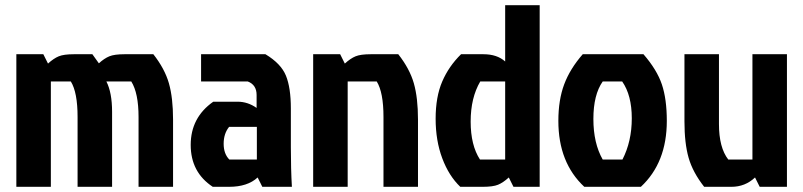

<svg xmlns="http://www.w3.org/2000/svg" viewBox="-20 -720 3096 740"><path d="M265 -511H336L361 -476Q382 -495 401.5 -503Q421 -511 460 -511H571Q615 -455 631 -399Q647 -343 647 -259V0H514V-269Q514 -361 486 -406H390Q412 -363 412 -289V0H279V-269Q279 -364 253 -406H176V0H43V-511H147L165 -475Q187 -495 206.5 -503Q226 -511 265 -511Z M970 -231H863Q842 -205 842 -166Q842 -127 864 -105H970ZM755 -511H1003Q1063 -475 1082 -428.5Q1101 -382 1101 -302V-152Q1101 -69 1105 0H991L973 -36Q934 0 863 0H800Q715 -56 715 -161.5Q715 -267 802 -328H896Q935 -328 969 -304V-354Q969 -393 935 -406H755Z M1409 -511H1515Q1559 -455 1575 -399Q1591 -343 1591 -259V0H1458V-269Q1458 -364 1432 -406H1320V0H1187V-511H1291L1309 -475Q1331 -495 1350.5 -503Q1370 -511 1409 -511Z M2060 0H1959L1941 -36Q1919 -16 1899.5 -8Q1880 0 1841 0H1754Q1710 -42 1684.5 -110Q1659 -178 1659 -262.5Q1659 -347 1684.5 -406Q1710 -465 1757 -511H1843Q1896 -511 1927 -483V-700H2060ZM1927 -406H1831Q1794 -343 1794 -251.5Q1794 -160 1830 -105H1927Z M2450 0H2232Q2132 -93 2132 -254Q2132 -335 2154.5 -395Q2177 -455 2226 -511H2460Q2512 -451 2531 -394.5Q2550 -338 2550 -254Q2550 -93 2450 0ZM2303 -105H2379Q2415 -175 2415 -264Q2415 -353 2378 -406H2303Q2267 -355 2267 -261.5Q2267 -168 2303 -105Z M2799 0H2694Q2650 -56 2634 -112Q2618 -168 2618 -252V-511H2751V-242Q2751 -151 2787 -105H2880V-511H3013V0H2908L2890 -36Q2852 0 2799 0Z"/></svg>

Font: Jockey One
Style: Regular
Weight: 400
Designer: TypeTogether
Foundry: TypeTogether
Version: Version 1.002